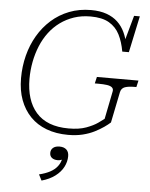

<svg xmlns="http://www.w3.org/2000/svg" viewBox="-65 -781 887 1132"><g transform="rotate(5 378.5 -214.5)"><path d="M101 -292Q101 -344 110.5 -393.5Q120 -443 138.5 -488Q157 -533 185 -570Q213 -607 249.5 -633.5Q286 -660 330.5 -675Q375 -690 428 -690Q497 -690 538 -666Q579 -642 600.5 -599.5Q622 -557 632 -500H671L717 -716H683L634 -540L651 -543Q644 -582 628 -616Q612 -650 585.5 -675Q559 -700 520 -714Q481 -728 428 -728Q358 -728 299 -705Q240 -682 194 -641Q148 -600 116 -545.5Q84 -491 67.5 -426.5Q51 -362 51 -292Q51 -220 72 -163.5Q93 -107 132 -66.5Q171 -26 228 -4.5Q285 17 356 17Q404 17 442.5 7.5Q481 -2 511.5 -17.5Q542 -33 565 -49Q588 -65 602 -78L639 -260Q644 -284 665 -291.5Q686 -299 722 -299H733L742 -338H496L487 -299H510Q539 -299 559.5 -296Q580 -293 589.5 -284.5Q599 -276 596 -261L563 -96Q553 -88 527.5 -70Q502 -52 460 -36.5Q418 -21 356 -21Q291 -21 243 -39.5Q195 -58 163.5 -94Q132 -130 116.5 -180Q101 -230 101 -292ZM224 299 206 264Q244 255 271 240.5Q298 226 314 205Q330 184 335 157Q336 154 338 152.5Q340 151 343 151.5Q346 152 348 155Q340 163 330 167Q320 171 308 171Q287 171 274 161Q261 151 261 132Q261 113 274.5 101.5Q288 90 313 90Q339 90 353.5 103.5Q368 117 368 142Q368 175 352 206Q336 237 303.5 261.5Q271 286 224 299Z"/></g></svg>

Font: Roboto Serif Thin
Style: Italic
Weight: 250
Italic angle: -10°
Version: Version 1.007